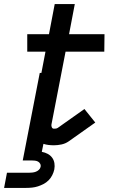

<svg xmlns="http://www.w3.org/2000/svg" viewBox="-20 -697 590 937"><path d="M0 220 14 146H122Q130 146 138.5 145Q147 144 155 141Q163 138 169.5 132Q176 126 178 118Q180 109 176 102Q172 95 165.5 91.5Q159 88 150.5 87Q142 86 134 86H91L174 -341H182L202 -445H113V-530H219L247 -677H345L317 -530H490L489 -445H300L231 -89Q230 -82 233 -75.5Q236 -69 243 -69Q248 -69 252.5 -69.5Q257 -70 262 -73L392 -165L445 -99L315 -7Q299 4 280 8Q261 12 243 12Q230 12 217 10.5Q204 9 192 5L184 44Q200 47 213 54Q226 61 234.5 72.5Q243 84 245.5 99Q248 114 245 130Q242 144 235 158Q228 172 217 183Q206 194 192.5 201Q179 208 165 212.5Q151 217 136.5 218.5Q122 220 108 220Z"/></svg>

Font: Lode Dark Term
Style: Bold Italic
Weight: 700
Italic angle: -11°
Monospace: yes
Designer: Belleve Invis
Foundry: Belleve Invis
Version: Version 29.2.0